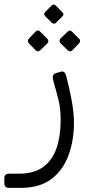

<svg xmlns="http://www.w3.org/2000/svg" viewBox="-70 -616 401 880"><path d="M-30 245Q-40 245 -45 239.5Q-50 234 -50 223V200Q-50 190 -44.5 185Q-39 180 -28 180H17Q87 180 129 148.5Q171 117 189.5 62Q208 7 208 -65Q208 -117 198.5 -156Q189 -195 175 -243Q171 -259 172.5 -268Q174 -277 187 -281L208 -287Q218 -290 224.5 -285Q231 -280 236 -258Q249 -208 259 -153Q269 -98 269 -54Q269 28 244 96Q219 164 165.5 204.5Q112 245 26 245ZM186 -511Q182 -507 177 -507.5Q172 -508 167 -512L137 -542Q128 -552 137 -561L167 -591Q176 -600 185 -591L215 -561Q226 -551 216 -541ZM114 -385Q110 -381 104 -381Q98 -381 93 -386L62 -418Q58 -423 58 -428.5Q58 -434 62 -439L93 -471Q103 -482 114 -471L146 -439Q151 -435 151.5 -428.5Q152 -422 147 -417ZM261 -385Q257 -380 251 -381Q245 -382 240 -386L207 -418Q203 -422 203 -428.5Q203 -435 207 -439L240 -471Q250 -481 260 -471L292 -439Q297 -435 297 -428.5Q297 -422 292 -417Z"/></svg>

Font: Rubik Light
Style: Regular
Weight: 300
Designer: Hubert and Fischer
Foundry: Hubert and Fischer
Version: Version 2.300;gftools[0.9.30]